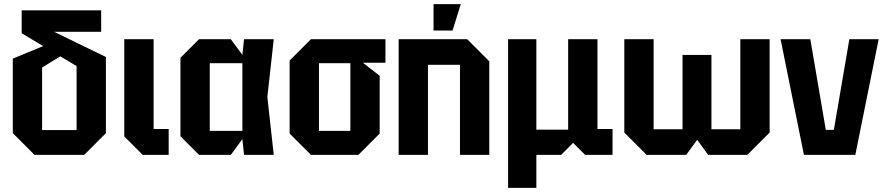

<svg xmlns="http://www.w3.org/2000/svg" viewBox="-20 -750 4287 930"><path d="M147 0 42 -105V-466L226 -542L299 -494L184 -423V-120H351V-430L85 -589V-700H470V-596H242L493 -474V-105L388 0Z M582 -560H724V-125H797V0H671L582 -89Z M944 0 854 -90V-470L944 -560H1098L1154 -484L1162 -560H1306L1275 -280L1306 0H1162L1154 -76L1098 0ZM996 -116H1154V-444H996Z M1383 -103V-457L1486 -560H1847V-446H1738L1819 -383V-103L1716 0H1486ZM1525 -116H1677V-444H1525Z M1911 0V-560H2243L2350 -453V0H2208V-436H2053V0ZM2080 -602V-730H2212L2172 -602Z M2441 160V-560H2578V-122H2732V-560H2874V-125H2947V0H2814L2756 -58L2698 0H2578V160Z M3426 -484V-124H3566V-560H3708V-108L3600 0H3410L3357 -73L3304 0H3112L3004 -108V-560H3146V-124H3286V-484Z M3874 0 3761 -560H3905L3980 -121H4019L4094 -560H4236L4123 0Z"/></svg>

Font: Tektur SemiCondensed SemiBold
Style: Regular
Weight: 600
Width: 4
Designer: Adam Jagosz
Foundry: Adam Jagosz
Version: Version 1.005;gftools[0.9.30]